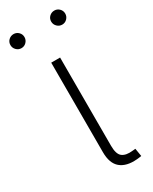

<svg xmlns="http://www.w3.org/2000/svg" viewBox="-221 -767 649 815"><g transform="rotate(-30 103.5 -359.5)"><path d="M191.4 1.5Q138.7 5.9 110.1 -18.1Q81.5 -42 81.5 -96.7V-535.6H125V-102.5Q125 -62 142.3 -48.6Q159.7 -35.2 193.8 -39.1Q199.2 -39.6 201.7 -39.8Q204.1 -40 208 -40.5L214.4 -1.5Q209.5 -0.5 203.6 0.2Q197.8 1 191.4 1.5ZM203.1 -651.9Q189 -651.9 178.7 -662.1Q168.5 -672.4 168.5 -686.5Q168.5 -701.2 178.7 -710.9Q189 -720.7 203.1 -720.7Q217.3 -720.7 227.3 -710.7Q237.3 -700.7 237.3 -686.5Q237.3 -672.4 227.3 -662.1Q217.3 -651.9 203.1 -651.9ZM3.4 -651.9Q-10.7 -651.9 -21 -662.1Q-31.2 -672.4 -31.2 -686.5Q-31.2 -701.2 -21 -710.9Q-10.7 -720.7 3.4 -720.7Q17.6 -720.7 27.6 -710.7Q37.6 -700.7 37.6 -686.5Q37.6 -672.4 27.6 -662.1Q17.6 -651.9 3.4 -651.9Z"/></g></svg>

Font: Inter 20pt ExtraLight
Style: Regular
Weight: 250
Version: Version 4.001;git-66647c0bb